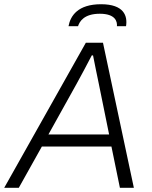

<svg xmlns="http://www.w3.org/2000/svg" viewBox="-43 -888 721 908"><path d="M281 -764H326C333 -786 354 -823 429 -823C503 -823 512 -786 510 -764H553C561 -813 543 -868 435 -868C325 -868 290 -813 281 -764ZM-23 0H46L155 -195H484L524 0H590L444 -686H363ZM186 -252 320 -493C336 -521 370 -586 391 -626H397C405 -587 417 -524 424 -493L473 -252Z"/></svg>

Font: Archivo ExtraLight
Style: Italic
Weight: 200
Italic angle: -10°
Designer: Hector Gatti
Foundry: Omnibus-Type
Version: Version 2.001